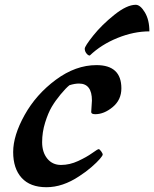

<svg xmlns="http://www.w3.org/2000/svg" viewBox="-20 -772 644 802"><path d="M604 -641Q539 -641 471 -613.5Q403 -586 355 -540Q348 -540 341 -549Q334 -558 334 -568.5Q334 -579 369.5 -623.5Q405 -668 457.5 -710Q510 -752 547 -752Q566 -752 585 -720.5Q604 -689 604 -641ZM311 -36Q242 10 174 10Q106 10 70.5 -29Q35 -68 35 -137Q35 -206 83 -292Q131 -378 213.5 -439Q296 -500 383 -500Q487 -500 487 -403Q487 -355 451 -325Q415 -295 378 -295Q361 -295 361 -304Q364 -349 364 -352Q364 -423 310 -423Q292 -423 270 -416Q255 -404 233 -377.5Q211 -351 196 -325.5Q181 -300 168.5 -260Q156 -220 156 -178Q156 -136 177.5 -109.5Q199 -83 235 -83Q271 -83 306.5 -99.5Q342 -116 365 -132.5Q388 -149 392 -149Q396 -149 402.5 -140Q409 -131 409 -126.5Q409 -122 397 -108Q385 -94 362 -74Q339 -54 311 -36Z"/></svg>

Font: Clara
Style: Regular
Weight: 400
Designer: Proyecto DEMO
Foundry: Proyecto DEMO
Version: Version 1.002